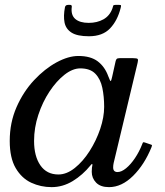

<svg xmlns="http://www.w3.org/2000/svg" viewBox="-20 -759 676 789"><path d="M345.5 -610Q297.5 -610 274 -625Q250.5 -640 245.2 -666.8Q240 -693.5 247 -729.5Q249 -739 260.5 -739H267.5Q276 -739 275 -731Q270.5 -697.5 289.2 -681.2Q308 -665 344.5 -665Q379 -665 405 -679.5Q431 -694 442 -724.5Q444.5 -731.5 445.2 -735.2Q446 -739 455 -739H468.5Q476.5 -739 477.2 -736.8Q478 -734.5 476 -727Q463 -674.5 432.2 -642.2Q401.5 -610 345.5 -610ZM602.5 -154Q573.5 -82.5 526.8 -36.2Q480 10 428 10Q393 10 375 -8.5Q357 -27 357 -53Q357 -64 357.8 -69.8Q358.5 -75.5 359.5 -79.5Q360.5 -85 358.2 -85Q356 -85 352 -79.5Q320 -40 279 -15Q238 10 192 10Q147.5 10 108.2 -8.2Q69 -26.5 44.5 -68.2Q20 -110 20 -180Q20 -255 48 -318.8Q76 -382.5 120 -429.5Q164 -476.5 212.5 -502.8Q261 -529 302 -529Q352.5 -529 381.8 -506.8Q411 -484.5 425 -445.5Q433 -424 435.2 -426Q437.5 -428 441 -444L455 -507Q456.5 -514 459.8 -517Q463 -520 472 -520H527Q543 -520 545.8 -516.5Q548.5 -513 545.5 -501L447 -89Q446 -85 445.5 -80Q445 -75 445 -71Q445 -52 463 -52Q479 -52 498 -67.5Q517 -83 534.5 -109Q552 -135 564 -165.5Q566.5 -172.5 568 -174Q569.5 -175.5 576.5 -173L597 -166Q604 -164 604.5 -162.5Q605 -161 602.5 -154ZM408 -320Q408 -362 400.5 -398Q393 -434 371.8 -456Q350.5 -478 310 -478Q278.5 -478 245.2 -452Q212 -426 183.5 -383Q155 -340 137.5 -287Q120 -234 120 -180Q120 -117 146 -79.5Q172 -42 220 -42Q254 -42 287.5 -68.8Q321 -95.5 348.2 -138.2Q375.5 -181 391.8 -229.2Q408 -277.5 408 -320Z"/></svg>

Font: Besley*
Style: Italic
Weight: 400
Italic angle: -13°
Designer: Owen Earl
Foundry: indestructible type*
Version: Version 2.000; ttfautohint (v1.8.3)